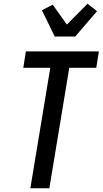

<svg xmlns="http://www.w3.org/2000/svg" viewBox="-20 -1011 551 1031"><path d="M143 0 250 -647H105L119 -735H511L497 -647H352L245 0ZM274 -815 205 -956 263 -986 339 -879 450 -991 501 -951 384 -815Z"/></svg>

Font: Iosevka Semibold
Style: Italic
Weight: 600
Italic angle: -9°
Monospace: yes
Designer: Belleve Invis
Foundry: Belleve Invis
Version: Version 32.5.0; ttfautohint (v1.8.4)